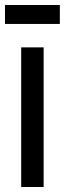

<svg xmlns="http://www.w3.org/2000/svg" viewBox="-25 -750 260 770"><path d="M-5 -654V-730H215V-654ZM60 0V-560H150V0Z"/></svg>

Font: Tektur
Style: Regular
Weight: 400
Designer: Adam Jagosz
Foundry: Adam Jagosz
Version: Version 1.005;gftools[0.9.30]